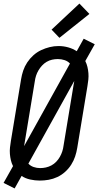

<svg xmlns="http://www.w3.org/2000/svg" viewBox="-21 -1004 551 1076"><path d="M61 52 -1 21 52 -73Q44 -89 40 -106Q36 -123 34.5 -141Q33 -159 35 -177.5Q37 -196 40 -214L97 -559Q101 -584 109 -608Q117 -632 131.5 -654Q146 -676 166 -694Q186 -712 209.5 -723Q233 -734 257.5 -740Q282 -746 307 -746Q335 -746 361.5 -738.5Q388 -731 409 -717L448 -787L510 -756L457 -662Q465 -646 469 -629Q473 -612 474.5 -594Q476 -576 474 -557.5Q472 -539 469 -521L412 -176Q408 -151 400 -127Q392 -103 378 -81Q364 -59 344 -41Q324 -23 300.5 -12Q277 -1 252 3.5Q227 8 202 8Q175 8 148 2Q121 -4 100 -18ZM114 -185 371 -648Q359 -661 341 -667Q323 -673 303 -673Q287 -673 271 -669.5Q255 -666 240.5 -657.5Q226 -649 214.5 -636.5Q203 -624 194.5 -609.5Q186 -595 181 -579.5Q176 -564 174 -548L117 -203Q116 -198 115.5 -193.5Q115 -189 114 -185ZM204 -62Q220 -62 236 -65.5Q252 -69 267 -77Q282 -85 294 -97.5Q306 -110 314.5 -125Q323 -140 328 -155.5Q333 -171 335 -187L392 -532Q393 -537 394 -541.5Q395 -546 395 -550L138 -87Q150 -74 167.5 -68Q185 -62 204 -62ZM312 -792 268 -838 424 -984 480 -926Z"/></svg>

Font: Iosevka Slab Oblique
Style: Regular
Weight: 400
Italic angle: -9°
Monospace: yes
Designer: Belleve Invis
Foundry: Belleve Invis
Version: Version 11.1.1; ttfautohint (v1.8.3)